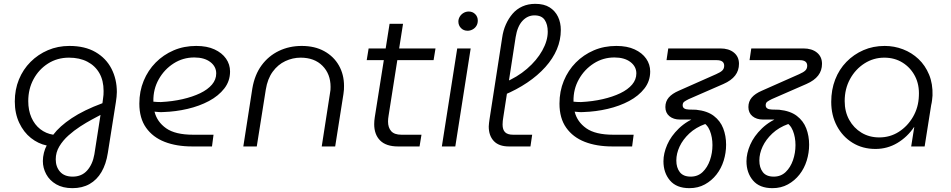

<svg xmlns="http://www.w3.org/2000/svg" viewBox="-20 -762 4949 999"><path d="M357 217Q307 217 272.5 197Q238 177 220.5 144.5Q203 112 203 76Q203 55 208.5 33Q214 11 223 -5Q179 -14 141 -44Q103 -74 80 -123Q57 -172 57 -234Q57 -296 78.5 -348.5Q100 -401 139 -440Q178 -479 229.5 -501Q281 -523 341 -523Q422 -523 477 -491Q532 -459 560 -404.5Q588 -350 588 -283Q588 -271 586.5 -258Q585 -245 583 -231L541 34Q532 92 508 133Q484 174 446 195.5Q408 217 357 217ZM358 157Q405 157 433.5 125Q462 93 471 41L503 -164Q486 -155 458 -140Q430 -125 397.5 -104Q365 -83 336 -57Q307 -31 288.5 0Q270 31 270 67Q270 106 292.5 131.5Q315 157 358 157ZM257 -61Q290 -105 353 -147Q416 -189 513 -225L516 -248Q518 -259 518.5 -269Q519 -279 519 -289Q519 -343 497 -381.5Q475 -420 434.5 -441Q394 -462 339 -462Q278 -462 230 -431.5Q182 -401 154.5 -350Q127 -299 127 -236Q127 -188 143.5 -150.5Q160 -113 189.5 -90Q219 -67 257 -61Z M980 0Q898 0 836.5 -24Q775 -48 740 -97.5Q705 -147 705 -223Q705 -287 727.5 -341.5Q750 -396 790 -436.5Q830 -477 883.5 -500Q937 -523 1001 -523Q1057 -523 1096 -505Q1135 -487 1156 -457Q1177 -427 1177 -390Q1177 -340 1147 -301.5Q1117 -263 1067.5 -236.5Q1018 -210 956 -195.5Q894 -181 830 -179Q818 -178 806.5 -179Q795 -180 784 -181Q797 -128 844.5 -94.5Q892 -61 985 -61H1091L1083 0ZM778 -233Q787 -232 797 -231.5Q807 -231 817 -231Q877 -234 929.5 -246Q982 -258 1021.5 -277Q1061 -296 1083 -322Q1105 -348 1105 -380Q1105 -416 1074 -439.5Q1043 -463 991 -463Q932 -463 883.5 -432Q835 -401 806 -349.5Q777 -298 778 -236Q778 -235 778 -234.5Q778 -234 778 -233Z M1246 0 1293 -302Q1305 -373 1341 -422Q1377 -471 1431 -497Q1485 -523 1550 -523Q1618 -523 1667.5 -495.5Q1717 -468 1743.5 -421Q1770 -374 1770 -315Q1770 -306 1769.5 -295Q1769 -284 1767 -273L1724 0H1654L1697 -277Q1699 -286 1699.5 -294Q1700 -302 1700 -310Q1700 -377 1658 -419.5Q1616 -462 1544 -462Q1503 -462 1464.5 -444Q1426 -426 1399 -389Q1372 -352 1363 -296L1316 0Z M2051 0Q1989 0 1958 -31Q1927 -62 1927 -116Q1927 -133 1930 -152L2007 -638H2077L2002 -161Q1999 -143 1999 -130Q1999 -98 2015.5 -79.5Q2032 -61 2069 -61H2173L2163 0ZM1888 -449 1898 -510H2246L2236 -449Z M2279 0 2359 -510H2429L2349 0ZM2413 -602Q2392 -602 2378.5 -616Q2365 -630 2365 -650Q2365 -663 2372 -675Q2379 -687 2391.5 -694.5Q2404 -702 2419 -702Q2439 -702 2452.5 -688.5Q2466 -675 2466 -655Q2466 -639 2458.5 -627Q2451 -615 2438.5 -608.5Q2426 -602 2413 -602Z M2628 0Q2576 0 2549.5 -28Q2523 -56 2523 -104Q2523 -113 2524.5 -122.5Q2526 -132 2527 -141L2593 -567Q2598 -603 2612 -634.5Q2626 -666 2647 -690.5Q2668 -715 2698 -728.5Q2728 -742 2765 -742Q2811 -742 2840 -723.5Q2869 -705 2883.5 -674.5Q2898 -644 2898 -606Q2898 -554 2877.5 -505.5Q2857 -457 2817.5 -413Q2778 -369 2723 -332Q2668 -295 2601 -267L2603 -332Q2671 -360 2722 -404Q2773 -448 2801.5 -499Q2830 -550 2830 -597Q2830 -635 2814 -658.5Q2798 -682 2761 -682Q2725 -682 2698.5 -653.5Q2672 -625 2663 -569L2599 -154Q2597 -143 2596 -133Q2595 -123 2595 -114Q2595 -87 2608 -74Q2621 -61 2650 -61H2749L2740 0Z M3166 0Q3084 0 3022.5 -24Q2961 -48 2926 -97.5Q2891 -147 2891 -223Q2891 -287 2913.5 -341.5Q2936 -396 2976 -436.5Q3016 -477 3069.5 -500Q3123 -523 3187 -523Q3243 -523 3282 -505Q3321 -487 3342 -457Q3363 -427 3363 -390Q3363 -340 3333 -301.5Q3303 -263 3253.5 -236.5Q3204 -210 3142 -195.5Q3080 -181 3016 -179Q3004 -178 2992.5 -179Q2981 -180 2970 -181Q2983 -128 3030.5 -94.5Q3078 -61 3171 -61H3277L3269 0ZM2964 -233Q2973 -232 2983 -231.5Q2993 -231 3003 -231Q3063 -234 3115.5 -246Q3168 -258 3207.5 -277Q3247 -296 3269 -322Q3291 -348 3291 -380Q3291 -416 3260 -439.5Q3229 -463 3177 -463Q3118 -463 3069.5 -432Q3021 -401 2992 -349.5Q2963 -298 2964 -236Q2964 -235 2964 -234.5Q2964 -234 2964 -233Z M3567 217Q3500 217 3466 177Q3432 137 3432 77Q3432 36 3451.5 -9Q3471 -54 3512.5 -94Q3554 -134 3621 -160L3650 -117Q3600 -99 3566.5 -67.5Q3533 -36 3516 0.5Q3499 37 3499 73Q3499 110 3517 133.5Q3535 157 3574 157Q3611 157 3636 133Q3661 109 3674 71.5Q3687 34 3687 -7Q3687 -48 3673.5 -82Q3660 -116 3630 -129Q3620 -135 3603 -137.5Q3586 -140 3570 -140H3518Q3484 -140 3463 -157.5Q3442 -175 3442 -205Q3442 -234 3459.5 -254.5Q3477 -275 3512 -290L3706 -376Q3729 -386 3738.5 -395.5Q3748 -405 3748 -420Q3748 -449 3709 -449H3448L3457 -510H3728Q3772 -510 3798.5 -488.5Q3825 -467 3825 -430Q3825 -395 3805 -369Q3785 -343 3744 -325L3563 -246Q3549 -239 3540.5 -233Q3532 -227 3532 -214Q3532 -193 3564 -192L3602 -191Q3660 -185 3694 -159Q3728 -133 3743 -94Q3758 -55 3758 -9Q3758 33 3745.5 73.5Q3733 114 3708 146Q3683 178 3647.5 197.5Q3612 217 3567 217Z M3999 217Q3932 217 3898 177Q3864 137 3864 77Q3864 36 3883.5 -9Q3903 -54 3944.5 -94Q3986 -134 4053 -160L4082 -117Q4032 -99 3998.5 -67.5Q3965 -36 3948 0.5Q3931 37 3931 73Q3931 110 3949 133.5Q3967 157 4006 157Q4043 157 4068 133Q4093 109 4106 71.5Q4119 34 4119 -7Q4119 -48 4105.5 -82Q4092 -116 4062 -129Q4052 -135 4035 -137.5Q4018 -140 4002 -140H3950Q3916 -140 3895 -157.5Q3874 -175 3874 -205Q3874 -234 3891.5 -254.5Q3909 -275 3944 -290L4138 -376Q4161 -386 4170.5 -395.5Q4180 -405 4180 -420Q4180 -449 4141 -449H3880L3889 -510H4160Q4204 -510 4230.5 -488.5Q4257 -467 4257 -430Q4257 -395 4237 -369Q4217 -343 4176 -325L3995 -246Q3981 -239 3972.5 -233Q3964 -227 3964 -214Q3964 -193 3996 -192L4034 -191Q4092 -185 4126 -159Q4160 -133 4175 -94Q4190 -55 4190 -9Q4190 33 4177.5 73.5Q4165 114 4140 146Q4115 178 4079.5 197.5Q4044 217 3999 217Z M4535 13Q4468 13 4416 -19Q4364 -51 4334.5 -106.5Q4305 -162 4305 -232Q4305 -295 4325.5 -348Q4346 -401 4384 -440Q4422 -479 4472.5 -501Q4523 -523 4583 -523Q4633 -523 4678.5 -505.5Q4724 -488 4759 -455Q4794 -422 4814 -374Q4834 -326 4832 -265Q4831 -252 4829.5 -239.5Q4828 -227 4825 -215L4791 0H4721L4737 -101H4736Q4701 -49 4649 -18Q4597 13 4535 13ZM4555 -47Q4611 -47 4656.5 -76Q4702 -105 4730.5 -154Q4759 -203 4761 -263Q4764 -321 4741 -365.5Q4718 -410 4676.5 -436Q4635 -462 4581 -462Q4525 -462 4478 -432Q4431 -402 4403 -351Q4375 -300 4375 -236Q4375 -181 4398.5 -138.5Q4422 -96 4462.5 -71.5Q4503 -47 4555 -47Z"/></svg>

Font: MuseoModerno Light
Style: Italic
Weight: 300
Italic angle: -9°
Designer: Pablo Cosgaya, Héctor Gatti, Marcela Romero, and the Authors of The MuseoModerno Project.
Foundry: Omnibus-Type Team
Version: Version 1.003